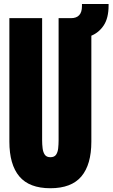

<svg xmlns="http://www.w3.org/2000/svg" viewBox="-20 -952 574 979"><path d="M236.8 7.8Q129.4 7.8 78.6 -52.5Q27.8 -112.8 27.8 -230V-859.4H194.8V-236.8Q194.8 -215.3 197.3 -195.6Q199.7 -175.8 208.5 -163.1Q217.3 -150.4 236.8 -150.4Q256.8 -150.4 265.6 -162.8Q274.4 -175.3 276.6 -195.3Q278.8 -215.3 278.8 -236.8V-859.4H341.8Q397.9 -859.4 397.9 -920.4V-931.6H533.7V-924.3Q533.7 -860.4 509.3 -823.2Q484.9 -786.1 445.8 -770V-230Q445.8 -112.8 395 -52.5Q344.2 7.8 236.8 7.8Z"/></svg>

Font: Anton SC
Style: Regular
Weight: 400
Designer: Vernon Adams
Foundry: Vernon Adams
Version: Version 2.116; ttfautohint (v1.8.4.7-5d5b)